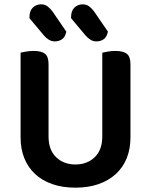

<svg xmlns="http://www.w3.org/2000/svg" viewBox="-20 -850 697 886"><path d="M328 16Q268 16 221 -0.5Q174 -17 141.5 -47.5Q109 -78 92 -120.5Q75 -163 75 -216V-607Q83 -609 100.5 -612Q118 -615 135 -615Q171 -615 187.5 -602Q204 -589 204 -554V-221Q204 -158 239 -124.5Q274 -91 328 -91Q382 -91 417 -124.5Q452 -158 452 -221V-607Q461 -609 478 -612Q495 -615 512 -615Q548 -615 565 -602Q582 -589 582 -554V-216Q582 -163 565 -120.5Q548 -78 515 -47.5Q482 -17 435 -0.5Q388 16 328 16ZM116 -766V-771Q116 -800 131.5 -815Q147 -830 170 -830Q187 -830 199.5 -820.5Q212 -811 223 -796L286 -704Q281 -679 266.5 -669Q252 -659 233 -659Q218 -659 205 -667Q192 -675 183 -686ZM308 -766V-771Q308 -800 323.5 -815Q339 -830 362 -830Q379 -830 391.5 -820.5Q404 -811 415 -796L478 -704Q473 -679 458.5 -669Q444 -659 425 -659Q409 -659 397 -667Q385 -675 375 -686Z"/></svg>

Font: Baloo Da 2 SemiBold
Style: Regular
Weight: 600
Designer: Noopur Datye, Sulekha Rajkumar and Ek Type
Foundry: Ek Type
Version: Version 1.640;hotconv 1.0.111;makeotfexe 2.5.65597; ttfautoh